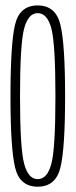

<svg xmlns="http://www.w3.org/2000/svg" viewBox="-20 -700 288 724"><path d="M122 4Q190.5 4 208 -68.8Q225.5 -141.5 225.5 -337Q225.5 -532 208 -605.8Q190.5 -679.5 122 -679.5Q53.5 -679.5 36.5 -606.2Q19.5 -533 19.5 -337Q19.5 -141.5 36.8 -68.8Q54 4 122 4ZM122 -24.5Q86.5 -24.5 71 -82.8Q55.5 -141 55.5 -337Q55.5 -534 71 -592.2Q86.5 -650.5 122 -650.5Q158.5 -650.5 173.8 -592.2Q189 -534 189 -337Q189 -141 173.8 -82.8Q158.5 -24.5 122 -24.5Z"/></svg>

Font: Anybody ExtraCondensed ExtraLight
Style: Regular
Weight: 250
Width: 2
Version: Version 1.113;gftools[0.9.25]